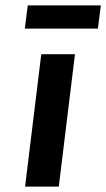

<svg xmlns="http://www.w3.org/2000/svg" viewBox="-20 -692 394 712"><path d="M198 0 258 -491H133L73 0ZM343 -586 354 -672H83L72 -586Z"/></svg>

Font: Falling Sky
Style: MedObl
Weight: 500
Designer: Paul D. Hunt
Foundry: Adobe Systems Incorporated
Version: Version 1.02